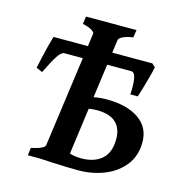

<svg xmlns="http://www.w3.org/2000/svg" viewBox="-102 -767 825 868"><g transform="rotate(15 310.5 -333.5)"><path d="M340.3 0H103L107.4 -35.6Q168.9 -48.8 171.4 -65.4L246.1 -607.9Q246.6 -613.8 233.6 -622.6Q220.7 -631.3 189.9 -638.2L194.8 -673.8H431.2L425.8 -638.2Q395 -633.8 377.9 -625Q360.8 -616.2 359.9 -607.9L285.6 -62Q284.7 -53.2 294.2 -47.1Q303.7 -41 344.7 -32.2ZM554.7 -532.7Q551.8 -516.1 543.9 -486.8Q536.1 -457.5 527.6 -429Q519 -400.4 514.2 -385.7H479.5Q482.4 -429.7 477.5 -459Q472.7 -488.3 455.6 -488.3H269L289.6 -546.9H539.6ZM371.1 -488.3H143.1Q129.4 -488.3 112.5 -462.6Q95.7 -437 67.9 -379.9L39.1 -392.6Q43 -411.6 49.6 -441.4Q56.2 -471.2 63.7 -500.5Q71.3 -529.8 76.7 -546.9H365.7ZM340.3 6.8Q318.4 6.8 286.6 5.9Q254.9 4.9 220.7 3.4Q186.5 2 157.2 0L262.7 -66.4Q274.9 -58.1 296.4 -53.5Q317.9 -48.8 337.9 -48.8Q399.4 -48.8 434.8 -79.3Q470.2 -109.9 470.2 -174.8Q470.2 -223.6 441.4 -250.7Q412.6 -277.8 352.1 -277.8Q331.5 -277.8 307.1 -273.4Q282.7 -269 262.2 -263.2L264.2 -315.9Q288.6 -323.2 318.8 -329.8Q349.1 -336.4 382.3 -336.4Q477.5 -336.4 533 -298.3Q588.4 -260.3 588.4 -190.9Q588.4 -127 553.7 -82.8Q519 -38.6 462.4 -15.9Q405.8 6.8 340.3 6.8Z"/></g></svg>

Font: Gentium Plus
Style: Bold Italic
Weight: 700
Italic angle: -8°
Designer: Victor Gaultney, Annie Olsen, Iska Routamaa, Becca Hirsbrunner
Foundry: SIL International
Version: Version 6.101